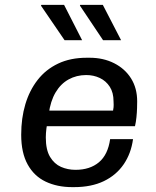

<svg xmlns="http://www.w3.org/2000/svg" viewBox="-20 -758 640 788"><path d="M276 10Q215 10 167.5 -12.5Q120 -35 93.5 -83Q67 -131 67 -205Q67 -273 84 -330Q101 -387 134.5 -430Q168 -473 218.5 -497Q269 -521 336 -521H348Q404 -521 448.5 -498.5Q493 -476 518 -436Q543 -396 543 -342Q543 -332 542.5 -314.5Q542 -297 540 -277Q538 -257 534 -240H129L177 -274Q173 -250 170.5 -230.5Q168 -211 168 -194Q168 -143 185.5 -114Q203 -85 230.5 -73Q258 -61 290 -61Q349 -61 386 -92Q423 -123 432 -187H526Q518 -128 487.5 -83.5Q457 -39 406 -14.5Q355 10 284 10ZM180 -290 138 -304H444Q447 -320 446.5 -327.5Q446 -335 446 -342Q446 -378 430.5 -402Q415 -426 389.5 -438Q364 -450 334 -450Q294 -450 261.5 -432Q229 -414 208 -378.5Q187 -343 180 -290ZM403 -593 308 -735 309 -738H402L477 -593ZM245 -593 148 -735 150 -738H243L317 -593Z"/></svg>

Font: Chivo Mono
Style: Italic
Weight: 400
Italic angle: -8.05°
Monospace: yes
Version: Version 1.008